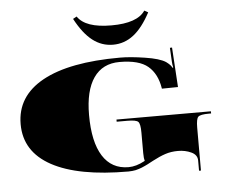

<svg xmlns="http://www.w3.org/2000/svg" viewBox="-49 -696 911 779"><g transform="rotate(-5 406.5 -306.5)"><path d="M566 -640.3 581.3 -632Q549 -571.2 511.8 -542.4Q474.7 -513.5 428.3 -513.5Q382 -513.5 344.8 -542.4Q307.7 -571.2 275.3 -632L290.6 -640.3Q322.6 -592.2 428.3 -592.2Q534.1 -592.2 566 -640.3ZM415.2 -209.8H799.8V-201H791.1Q755.7 -201 747.2 -192.5Q738.6 -184 738.6 -148.6V26.2H730.8V-15.3Q730.8 -38.5 706.5 -49.8Q682.3 -61.2 652.5 -61.2Q624.1 -61.2 600.5 -53.3Q576.9 -45.5 549 -30.6Q547.2 -29.7 537.4 -24.5Q527.5 -19.2 525.1 -17.9Q522.7 -16.6 513.8 -12.5Q504.8 -8.3 500.9 -6.8Q496.9 -5.2 488.6 -2.4Q480.3 0.4 474.7 1.5Q469 2.6 461.1 3.5Q453.2 4.4 445.8 4.4Q241.3 4.4 133.7 -54.2Q26.2 -112.8 26.2 -224.7Q26.2 -338.7 135.3 -398.8Q244.3 -458.9 451.9 -458.9Q493 -458.9 552.4 -449.7Q611.9 -440.6 636.4 -424.4Q656 -410 659.5 -399.5L663 -400.3Q660 -412.6 659.5 -424.8L656.5 -480.8L665.2 -481.2L675.3 -319.5L609.7 -318.6L609.3 -321.2Q599.7 -379.8 563.4 -410.6Q527.1 -441.4 447.6 -441.4Q378.5 -441.4 342.2 -389.2Q305.9 -337 305.9 -237.8Q305.9 -128.1 342.2 -70.6Q378.5 -13.1 447.6 -13.1Q478.6 -13.1 513.1 -31.9L514.9 -34.1Q511.4 -43.3 511.4 -64.7V-148.6Q511.4 -184 502.8 -192.5Q494.3 -201 458.9 -201H415.2Z"/></g></svg>

Font: FoglihtenBlackPcs
Style: BlackPcs
Weight: 900
Version: Version 0.75